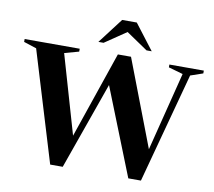

<svg xmlns="http://www.w3.org/2000/svg" viewBox="-111 -1028 1275 1145"><g transform="rotate(10 526.5 -456.0)"><path d="M545 -571 340.5 6H264.5L61.5 -662.5L-15.5 -687.5V-705H318V-687.5L231 -663.5L381.5 -144L346 -120.5L548 -711H627.5L846.5 -139L815 -133.5L948.5 -663L861 -688V-705H1069.5V-688L994 -662L814 6H737.5L513 -559ZM561 -867H603L452 -764.5H420.5L537.5 -918H626L743.5 -764.5H712Z"/></g></svg>

Font: Newsreader 60pt SemiBold
Style: Regular
Weight: 600
Designer: Hugues Gentile
Foundry: Production Type
Version: Version 1.003